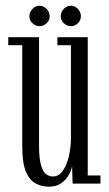

<svg xmlns="http://www.w3.org/2000/svg" viewBox="-20 -656 390 686"><path d="M155 11Q129.5 11 107.8 -0.2Q86 -11.5 72.8 -42.2Q59.5 -73 59.5 -132.5V-494.5H9.5V-523H119.5V-137.5Q119.5 -92 126 -67.8Q132.5 -43.5 143.8 -34.5Q155 -25.5 169 -25.5Q190 -25.5 204.5 -46Q219 -66.5 226.2 -98.5Q233.5 -130.5 233.5 -165V-494.5H185V-523H293.5V-29H339V0H239.5L237.5 -62.5Q235 -47 225.2 -30Q215.5 -13 198.2 -1Q181 11 155 11ZM233.5 -562.5Q218.5 -562.5 207.8 -573Q197 -583.5 197 -597.5Q197 -613 207.8 -624.2Q218.5 -635.5 233.5 -635.5Q247.5 -635.5 258.2 -624.2Q269 -613 269 -597.5Q269 -583.5 258.2 -573Q247.5 -562.5 233.5 -562.5ZM120.5 -562.5Q107 -562.5 96 -573Q85 -583.5 85 -597.5Q85 -613 96 -624.2Q107 -635.5 120.5 -635.5Q135.5 -635.5 146.5 -624.2Q157.5 -613 157.5 -597.5Q157.5 -583.5 146.5 -573Q135.5 -562.5 120.5 -562.5Z"/></svg>

Font: Imbue 24pt Light
Style: Regular
Weight: 300
Designer: Tyler Finck
Foundry: Etcetera Type Company
Version: Version 1.102